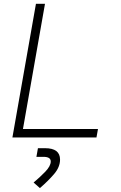

<svg xmlns="http://www.w3.org/2000/svg" viewBox="-20 -713 626 996"><path d="M44.4 0 166.5 -693.4H213.4L99.1 -43.9H488.3L480.5 0ZM187 262.7 154.3 233.9Q186 207.5 214.6 178Q243.2 148.4 243.2 124.5Q243.2 100.6 205.6 100.6H168.9L176.8 55.7H213.4Q291.5 55.7 291.5 114.7Q291.5 153.8 260.5 189.9Q229.5 226.1 187 262.7Z"/></svg>

Font: CaskaydiaCove NF ExtraLight
Style: Italic
Weight: 200
Italic angle: -10°
Designer: Aaron Bell
Foundry: Saja Typeworks
Version: Version 2111.001; VTT 6.35;Nerd Fonts 3.2.1